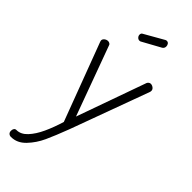

<svg xmlns="http://www.w3.org/2000/svg" viewBox="-298 -733 1004 1004"><g transform="rotate(45 204.0 -231.0)"><path d="M17 -455Q17 -465 26 -472Q35 -479 46 -479Q52 -479 58 -475.5Q64 -472 65 -466L206 -81L343 -466Q346 -472 351 -475.5Q356 -479 362 -479Q368 -479 374.5 -476Q381 -473 385.5 -467.5Q390 -462 390 -455Q390 -450 389 -447L231 -16Q230 -12 228 -8Q200 66 178 114Q156 162 121 198.5Q86 235 41 235Q31 235 24.5 229Q18 223 18 212Q18 202 22.5 195.5Q27 189 36 189Q68 189 95 160Q122 131 143 85.5Q164 40 181 -16L19 -447Q17 -453 17 -455ZM160 -596Q151 -596 144.5 -603Q138 -610 138 -619Q138 -630 147 -634L254 -695Q258 -697 262 -697Q271 -697 276 -690Q281 -683 281 -674Q281 -661 270 -654L170 -599Q166 -596 160 -596Z"/></g></svg>

Font: Dosis
Style: Regular
Weight: 400
Designer: Edgar Tolentino, Pablo Impallari, Igino Marini
Foundry: Edgar Tolentino, Pablo Impallari, Igino Marini
Version: Version 1.007;Glyphs 3.1.1 (3134)